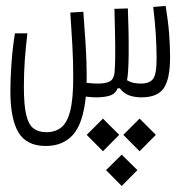

<svg xmlns="http://www.w3.org/2000/svg" viewBox="-20 -323 626 640"><path d="M132.8 163.6Q68.8 163.6 41.7 118.7Q14.6 73.7 14.6 -19Q14.6 -65.4 18.6 -116.5Q22.5 -167.5 29.8 -211.9H71.3Q65.9 -167 62.7 -122.8Q59.6 -78.6 59.6 -33.7Q59.6 26.9 67.4 59.8Q75.2 92.8 92 105.2Q108.9 117.7 134.8 117.7Q164.1 117.7 184.1 101.8Q204.1 85.9 214.1 46.4Q224.1 6.8 224.1 -64.9Q224.1 -120.1 221.2 -171.4Q218.3 -222.7 214.4 -281.2L257.8 -283.7Q261.7 -234.9 265.4 -175Q269 -115.2 269 -71.8Q269 -59.1 268.6 -46.9Q288.1 -44.4 306.2 -44.4Q333.5 -44.4 346.7 -52.2Q359.9 -60.1 361.8 -81.1Q363.8 -101.6 364 -135.3Q364.3 -168.9 363.5 -207.3Q362.8 -245.6 361.8 -281.2Q361.3 -289.6 361.3 -293.5L406.2 -294.9Q407.7 -260.7 408.4 -220.9Q409.2 -181.2 408.9 -144.3Q408.7 -107.4 406.7 -82Q405.8 -66.9 403.3 -55.7Q414.6 -48.8 426.5 -46.6Q438.5 -44.4 449.2 -44.4Q478 -44.4 490 -59.6Q502 -74.7 502 -127.9Q502 -208 490.7 -299.8L532.2 -303.2Q540.5 -252.4 543.7 -211.7Q546.9 -170.9 546.9 -132.8Q546.9 -59.1 525.6 -28.8Q504.4 1.5 451.7 1.5Q428.7 1.5 410.4 -5.1Q392.1 -11.7 379.4 -28.8H372.1Q364.3 -9.8 345.7 -4.2Q327.1 1.5 301.3 1.5Q284.7 1.5 266.1 -1Q256.8 89.4 223.1 126.5Q189.5 163.6 132.8 163.6ZM323.2 72.3 377.4 126.5 323.2 181.2 269 126.5ZM445.3 72.3 499.5 126.5 445.3 181.2 391.1 126.5ZM385.7 192.4 438 244.1 385.7 296.9 333.5 244.1Z"/></svg>

Font: Cascadia Code NF ExtraLight
Style: Regular
Weight: 200
Monospace: yes
Designer: Aaron Bell
Foundry: Saja Typeworks
Version: Version 2404.023; ttfautohint (v1.8.4)